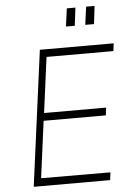

<svg xmlns="http://www.w3.org/2000/svg" viewBox="-61 -976 714 1021"><g transform="rotate(-5 296.0 -465.0)"><path d="M381 -930H335L322 -834H369ZM483 -930H438L425 -834H472ZM77 0H485L490 -41L120 -42L160 -345H492L497 -386H166L205 -682H562L567 -723H173Z"/></g></svg>

Font: United Sans Thin
Style: Italic
Weight: 100
Italic angle: -8°
Designer: Pablo Impallari, Rodrigo Fuenzalida (Modified by Dan O. Williams)
Version: Version 1.000;PS 001.000;hotconv 1.0.88;makeotf.lib2.5.64775